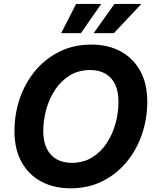

<svg xmlns="http://www.w3.org/2000/svg" viewBox="-20 -969 811 998"><path d="M346.8 9.8Q260.4 9.8 194.6 -25.3Q128.9 -60.3 92.1 -126.7Q55.2 -193.2 55.2 -287.7Q55.2 -376.7 83.1 -457.8Q111 -538.8 163.5 -601.7Q216 -664.6 289.7 -700.9Q363.3 -737.3 454.6 -737.3Q540.8 -737.3 606.2 -702.4Q671.6 -667.5 708.6 -601Q745.5 -534.6 745.5 -439.8Q745.5 -350.5 717.5 -269.6Q689.5 -188.7 637.1 -125.7Q584.7 -62.8 511.3 -26.5Q437.9 9.8 346.8 9.8ZM352.9 -122.6Q413.1 -122.6 458.6 -150.5Q504.1 -178.5 534.7 -225Q565.3 -271.6 580.6 -327.7Q595.8 -383.7 595.8 -439.7Q595.8 -494.1 578.1 -530.9Q560.4 -567.6 527.3 -586.3Q494.3 -605 448.6 -605Q388.4 -605 342.8 -576.9Q297.1 -548.8 266.4 -502.3Q235.7 -455.7 220.3 -399.9Q204.9 -344 204.9 -288Q204.9 -233.9 222.9 -197Q240.9 -160.1 274 -141.4Q307.2 -122.6 352.9 -122.6ZM400.7 -796.7H298.1L375.5 -948.7H506.3ZM572 -796.7H467L574.8 -948.7H714.9Z"/></svg>

Font: Adwaita Sans
Style: Italic
Weight: 400
Italic angle: -9.39999°
Designer: Rasmus Andersson
Foundry: rsms
Version: Version 4.001;git-9221beed3